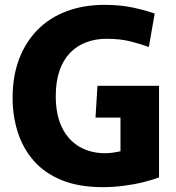

<svg xmlns="http://www.w3.org/2000/svg" viewBox="-20 -760 725 792"><path d="M404 12Q306 12 235.5 -16.5Q165 -45 120 -96Q75 -147 53.5 -214Q32 -281 32 -357Q32 -445 58.5 -515.5Q85 -586 134.5 -636.5Q184 -687 254.5 -713.5Q325 -740 412 -740Q478 -740 532 -728Q586 -716 618 -704L594 -566Q559 -579 517 -589.5Q475 -600 419 -600Q374 -600 335.5 -585.5Q297 -571 269 -542Q241 -513 225.5 -468.5Q210 -424 210 -364Q210 -286 236 -233.5Q262 -181 308 -154.5Q354 -128 414 -128Q430 -128 447 -130.5Q464 -133 477 -136V-351L547 -275H374L382 -406H636V-28Q609 -18 571 -8.5Q533 1 489.5 6.5Q446 12 404 12Z"/></svg>

Font: Murecho Thin
Style: Bold
Weight: 700
Version: Version 1.010